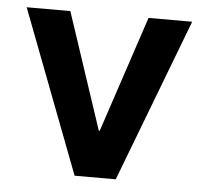

<svg xmlns="http://www.w3.org/2000/svg" viewBox="-43 -564 649 609"><g transform="rotate(5 281.5 -259.5)"><path d="M347 0H216L18 -519H157L280 -149H283L406 -519H545Z"/></g></svg>

Font: 42dot Sans ExtraBold
Style: Regular
Weight: 800
Designer: 42dot
Version: Version 1.000